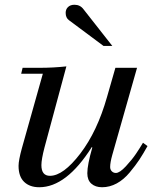

<svg xmlns="http://www.w3.org/2000/svg" viewBox="-20 -775 651 807"><path d="M556 -490 452 -124Q443 -92 443 -73Q443 -62 450 -55Q457 -48 467 -48Q483 -48 509 -76Q535 -104 551.5 -128.5Q568 -153 581 -175L600 -161Q581 -127 565.5 -103.5Q550 -80 525 -50Q500 -20 470.5 -4Q441 12 409 12Q381 12 364 -3Q347 -18 347 -47Q347 -82 368 -155L366 -157Q259 12 145 12Q105 12 81.5 -10.5Q58 -33 58 -78Q58 -101 72 -152L160 -465H69L75 -490H147Q204 -490 259 -496L167 -155Q154 -105 154 -81Q154 -36 190 -36Q246 -36 317.5 -129.5Q389 -223 430 -368L465 -490ZM452 -582H415L270 -690Q256 -700 256 -721Q256 -736 266 -745.5Q276 -755 293 -755Q317 -755 331 -736Z"/></svg>

Font: Justus
Style: Italic
Weight: 400
Italic angle: -12°
Version: Version 001.001